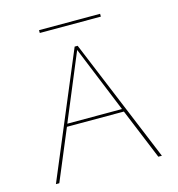

<svg xmlns="http://www.w3.org/2000/svg" viewBox="-115 -887 915 987"><g transform="rotate(-15 343.0 -393.5)"><path d="M507 -772H182V-787H507ZM495 -270H192L79 0H61L337 -658H353L625 0H606ZM489 -285 345 -638 198 -285Z"/></g></svg>

Font: Ysabeau SC Thin
Style: Regular
Weight: 200
Designer: Christian Thalmann (Catharsis Fonts)
Version: Version 0.003